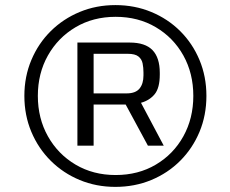

<svg xmlns="http://www.w3.org/2000/svg" viewBox="-20 -731 909 758"><path d="M435.5 6.8Q359.9 6.8 294.7 -20.3Q229.5 -47.4 180.4 -96.2Q131.3 -145 103.8 -210.4Q76.2 -275.9 76.2 -352.5Q76.2 -428.7 103.8 -494.1Q131.3 -559.6 180.4 -608.2Q229.5 -656.7 294.7 -683.8Q359.9 -710.9 435.5 -710.9Q511.7 -710.9 577.1 -683.8Q642.6 -656.7 691.4 -608.2Q740.2 -559.6 767.6 -494.1Q794.9 -428.7 794.9 -352.5Q794.9 -275.9 767.6 -210.4Q740.2 -145 691.4 -96.2Q642.6 -47.4 577.1 -20.3Q511.7 6.8 435.5 6.8ZM436.5 -40Q525.9 -40 595.2 -81.1Q664.6 -122.1 703.9 -192.9Q743.2 -263.7 743.2 -352.5Q743.2 -441.4 703.9 -512Q664.6 -582.5 595.2 -623.5Q525.9 -664.6 436.5 -664.6Q347.7 -664.6 278.3 -623.5Q209 -582.5 169.2 -512Q129.4 -441.4 129.4 -352.5Q129.4 -263.7 169.2 -192.9Q209 -122.1 278.3 -81.1Q347.7 -40 436.5 -40ZM285.6 -155.8V-563H492.2Q553.2 -563 582 -533.2Q610.8 -503.4 610.8 -443.4V-436.5Q610.8 -383.8 590.6 -359.1Q570.3 -334.5 536.6 -325.2L626.5 -155.8H564L476.1 -318.4H349.6V-155.8ZM349.6 -362.3H480Q515.1 -362.3 530.8 -381.3Q546.4 -400.4 546.4 -433.1V-444.8Q546.4 -463.9 543 -480.7Q539.6 -497.6 526.4 -508.1Q513.2 -518.6 484.4 -518.6H349.6Z"/></svg>

Font: Monda SemiBold
Style: Regular
Weight: 600
Designer: Vernon Adams
Foundry: Vernon Adams
Version: Version 2.200